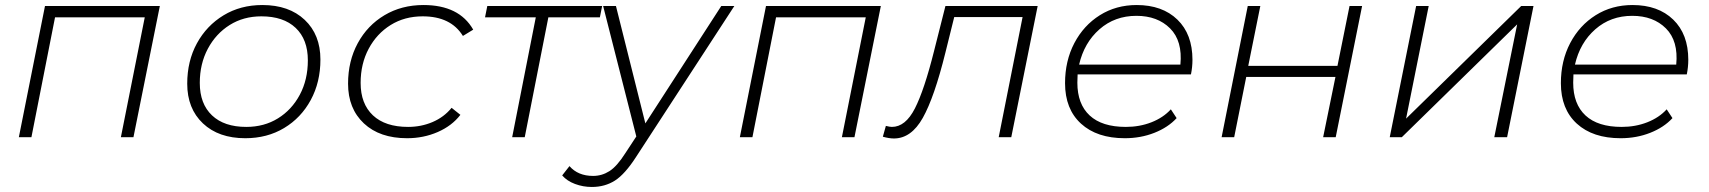

<svg xmlns="http://www.w3.org/2000/svg" viewBox="-20 -546 6799 764"><path d="M55 0 159 -522H616L511 0H461L556 -477H199L105 0Z M956 4Q850 4 787.5 -55Q725 -114 725 -213Q725 -303 763.5 -373.5Q802 -444 869.5 -485Q937 -526 1024 -526Q1130 -526 1192.5 -467Q1255 -408 1255 -309Q1255 -219 1216.5 -148Q1178 -77 1110.5 -36.5Q1043 4 956 4ZM960 -41Q1031 -41 1086 -75Q1141 -109 1173 -169Q1205 -229 1205 -306Q1205 -389 1156.5 -435Q1108 -481 1020 -481Q949 -481 894 -446.5Q839 -412 807 -352Q775 -292 775 -216Q775 -133 823.5 -87Q872 -41 960 -41Z M1600 4Q1491 4 1428 -55Q1365 -114 1365 -213Q1365 -303 1403.5 -374Q1442 -445 1510 -485.5Q1578 -526 1665 -526Q1807 -526 1863 -428L1822 -403Q1774 -481 1662 -481Q1590 -481 1534.5 -446.5Q1479 -412 1447 -352Q1415 -292 1415 -216Q1415 -133 1464 -87Q1513 -41 1604 -41Q1656 -41 1701.5 -60.5Q1747 -80 1777 -117L1812 -89Q1778 -45 1721.5 -20.5Q1665 4 1600 4Z M2018 0 2112 -477H1910L1919 -522H2376L2367 -477H2162L2068 0Z M2335 198Q2300 198 2268 186Q2236 174 2217 152L2246 115Q2280 154 2340 154Q2375 154 2405 135Q2435 116 2468 64L2512 -3L2380 -522H2431L2548 -55L2850 -522H2902L2512 77Q2467 147 2427 172.5Q2387 198 2335 198Z M2924 0 3028 -522H3485L3380 0H3330L3425 -477H3068L2974 0Z M3493 -2 3505 -45Q3513 -43 3519 -42Q3525 -41 3529 -41Q3583 -41 3620.5 -114.5Q3658 -188 3697 -344L3742 -522H4109L4004 0H3954L4049 -478H3777L3742 -337Q3698 -159 3652 -77Q3606 5 3537 5Q3518 5 3493 -2Z M4456 4Q4345 4 4281.5 -54Q4218 -112 4218 -215Q4218 -304 4255 -374.5Q4292 -445 4356.5 -485.5Q4421 -526 4503 -526Q4605 -526 4665 -468Q4725 -410 4725 -308Q4725 -279 4719 -250H4268Q4267 -234 4267 -217Q4267 -132 4316 -86.5Q4365 -41 4460 -41Q4515 -41 4562 -59.5Q4609 -78 4639 -111L4662 -76Q4628 -39 4573.5 -17.5Q4519 4 4456 4ZM4274 -289H4677Q4686 -383 4636 -433Q4586 -483 4502 -483Q4416 -483 4355 -429.5Q4294 -376 4274 -289Z M4841 0 4945 -522H4995L4947 -284H5302L5350 -522H5400L5295 0H5245L5294 -240H4939L4891 0Z M5510 0 5615 -522H5665L5575 -74L6033 -522H6082L5977 0H5926L6017 -449L5558 0Z M6429 4Q6318 4 6254.5 -54Q6191 -112 6191 -215Q6191 -304 6228 -374.5Q6265 -445 6329.5 -485.5Q6394 -526 6476 -526Q6578 -526 6638 -468Q6698 -410 6698 -308Q6698 -279 6692 -250H6241Q6240 -234 6240 -217Q6240 -132 6289 -86.5Q6338 -41 6433 -41Q6488 -41 6535 -59.5Q6582 -78 6612 -111L6635 -76Q6601 -39 6546.5 -17.5Q6492 4 6429 4ZM6247 -289H6650Q6659 -383 6609 -433Q6559 -483 6475 -483Q6389 -483 6328 -429.5Q6267 -376 6247 -289Z"/></svg>

Font: Montserrat Light
Style: Italic
Weight: 300
Italic angle: -11.3°
Designer: Julieta Ulanovsky
Foundry: Julieta Ulanovsky
Version: Version 9.000; ttfautohint (v1.8.4.7-5d5b)